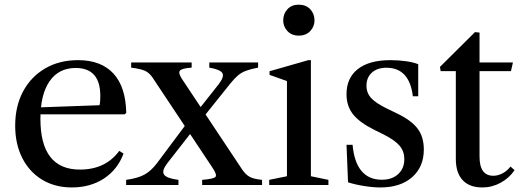

<svg xmlns="http://www.w3.org/2000/svg" viewBox="-20 -792 2230 822"><path d="M287.5 10.5Q215 10.5 160.2 -22.8Q105.5 -56 75.2 -115.8Q45 -175.5 45 -254Q45 -337.5 78.8 -400.5Q112.5 -463.5 173.2 -499Q234 -534.5 314 -534.5Q413 -534.5 465.8 -477Q518.5 -419.5 520.5 -308.5L513.5 -302.5H126V-331.5L406 -341.5Q409.5 -354.5 409.5 -381Q409.5 -501 304 -501Q231.5 -501 192.2 -444.2Q153 -387.5 153 -283.5Q153 -66 322 -66Q432 -66 490.5 -146L509 -134.5Q483 -65.5 424.8 -27.5Q366.5 10.5 287.5 10.5Z M845.5 0V-22Q895.5 -26 902.8 -35Q910 -44 889 -75L633 -460Q619 -480.5 601 -488.8Q583 -497 541.5 -502.5V-524.5H800.5V-502.5Q757.5 -499.5 749.8 -489Q742 -478.5 762 -449.5L1018 -64.5Q1032 -44.5 1048.8 -35Q1065.5 -25.5 1102 -22V0ZM520 0V-22Q570.5 -29 598.5 -44.5Q626.5 -60 651 -92L788.5 -276L824.5 -257.5L696.5 -93.5Q671.5 -61 682.2 -44.8Q693 -28.5 744 -22V0ZM836.5 -272.5 800.5 -285 916 -431Q941 -463.5 932 -479Q923 -494.5 876 -502.5V-524.5H1085V-502.5Q1053 -496.5 1033.2 -489Q1013.5 -481.5 999 -469.2Q984.5 -457 967 -435.5Z M1132.5 0V-22L1208.5 -37.5V-445L1134 -471.5V-487L1300 -534.5H1311V-37.5L1386 -22V0ZM1259 -639.5Q1228.5 -639.5 1210.5 -659Q1192.5 -678.5 1192.5 -704.5Q1192.5 -733 1210.5 -752.5Q1228.5 -772 1259 -772Q1290 -772 1308.2 -752.5Q1326.5 -733 1326.5 -704.5Q1326.5 -678.5 1308.2 -659Q1290 -639.5 1259 -639.5Z M1608.5 10.5Q1576.5 10.5 1537.8 4.2Q1499 -2 1470 -11.5L1463.5 -172H1489.5Q1496 -98 1527.5 -60.2Q1559 -22.5 1615 -22.5Q1658.5 -22.5 1684.8 -46.8Q1711 -71 1711 -110.5Q1711 -143.5 1691.5 -167.2Q1672 -191 1624 -215.5L1582.5 -236Q1518.5 -268 1491 -303.2Q1463.5 -338.5 1463.5 -388.5Q1463.5 -458.5 1512.2 -496.5Q1561 -534.5 1651.5 -534.5Q1686.5 -534.5 1719.2 -529.8Q1752 -525 1770.5 -517V-380H1747.5Q1733 -502 1634 -502Q1595.5 -502 1572.2 -481.2Q1549 -460.5 1549 -425Q1549 -394 1569.2 -372Q1589.5 -350 1638 -326.5L1683.5 -304.5Q1742.5 -275.5 1768.5 -240.5Q1794.5 -205.5 1794.5 -152Q1794.5 -77.5 1744.5 -33.5Q1694.5 10.5 1608.5 10.5Z M2045 10.5Q1989.5 10.5 1960.5 -21Q1931.5 -52.5 1931.5 -111.5V-487.5H1866.5L1863.5 -505.5L2013.5 -654.5L2033 -652.5V-524.5H2176L2167.5 -487.5H2033V-121.5Q2033 -39.5 2092 -39.5Q2112 -39.5 2131.8 -50Q2151.5 -60.5 2165.5 -79L2183 -63.5Q2160 -29.5 2123.2 -9.5Q2086.5 10.5 2045 10.5Z"/></svg>

Font: Libre Caslon Text
Style: Regular
Weight: 400
Designer: Pablo Impallari, Rodrigo Fuenzalida, Katja Schimmel
Foundry: Pablo Impallari, Rodrigo Fuenzalida
Version: Version 2.000